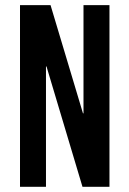

<svg xmlns="http://www.w3.org/2000/svg" viewBox="-20 -720 499 740"><path d="M401.9 0H297.9L159.2 -463.9H157.2V0H57.1V-700.2H174.8L299.8 -283.2H301.8V-700.2H401.9Z"/></svg>

Font: BaseOne
Style: Regular
Weight: 400
Designer: Domenico Catapano
Foundry: Design by Basse
Version: Version 1.000;PS 001.001;hotconv 1.0.56